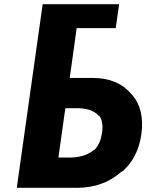

<svg xmlns="http://www.w3.org/2000/svg" viewBox="-20 -887 719 914"><path d="M450 -336H451L453 -335C466 -317 471 -290 466 -256C461 -223 450 -194 430 -174L428 -173H427C394 -146 353 -137 311 -137H258L291 -372H344C386 -372 425 -364 450 -336ZM60 6 61 7H348C429 7 499 -18 555 -67L558 -69H559L566 -74L569 -77V-81V-77C613 -117 642 -173 653 -248C664 -327 648 -390 611 -433L604 -441C562 -490 501 -516 422 -516H312L345 -753H530L531 -754L547 -866L546 -867H184L183 -866ZM567 -79H566ZM570 -75H569V-81Z"/></svg>

Font: Hussar Woodtype
Style: SeBdObl
Weight: 900
Foundry: Cannot Into Space Fonts
Version: Version 1.07